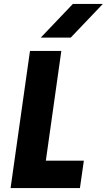

<svg xmlns="http://www.w3.org/2000/svg" viewBox="-20 -960 545 980"><path d="M34 0 133 -700H293L214 -140H408L388 0ZM188 -768 352 -940H505L341 -768Z"/></svg>

Font: Finlandica
Style: Italic
Weight: 400
Italic angle: -8°
Designer: Niklas Ekholm, Juho Hiilivirta, Jaakko Suomalainen
Foundry: Helsinki Type Studio
Version: Version 1.064